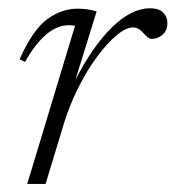

<svg xmlns="http://www.w3.org/2000/svg" viewBox="-20 -456 435 476"><path d="M166 -392Q163.5 -392.5 160 -393Q156.5 -393.5 150.5 -393.5Q93.5 -393.5 42 -302.5L28.5 -309Q61.5 -382.5 97.2 -408.5Q133 -434.5 172.5 -434.5Q199 -434.5 219.5 -427.5L167 -258Q210 -342 258.2 -388.8Q306.5 -435.5 351.5 -435.5Q374 -435.5 384.5 -425Q395 -414.5 395 -398.5Q395 -380.5 383 -370Q371 -359.5 356 -359.5Q348.5 -359.5 337 -372.5Q331.5 -379 324.8 -383.5Q318 -388 310 -388Q292.5 -388 269 -368.5Q245.5 -349 220.8 -315.5Q196 -282 174.2 -238.8Q152.5 -195.5 138 -148.5L93 0H47.5Z"/></svg>

Font: Newsreader Text Light
Style: Italic
Weight: 300
Italic angle: -17°
Designer: Hugues Gentile
Foundry: Production Type
Version: Version 1.001